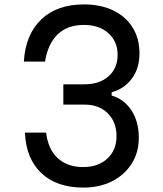

<svg xmlns="http://www.w3.org/2000/svg" viewBox="-20 -835 740 870"><path d="M609 -211Q609 -144 576.5 -93Q544 -42 487.5 -13.5Q431 15 357 15Q237 15 167.5 -50.5Q98 -116 93 -234H189Q198 -158 242 -118Q286 -78 356 -78Q425 -78 466.5 -116.5Q508 -155 508 -218Q508 -282 468.5 -321.5Q429 -361 363 -361H267V-453H363Q431 -453 472 -489.5Q513 -526 513 -586Q513 -647 471.5 -684.5Q430 -722 360 -722Q286 -722 241.5 -679.5Q197 -637 184 -556H88Q96 -680 167.5 -747.5Q239 -815 361 -815Q436 -815 492.5 -788Q549 -761 580.5 -711Q612 -661 612 -593Q612 -526 578 -479.5Q544 -433 486 -417V-402Q542 -386 575.5 -335Q609 -284 609 -211Z"/></svg>

Font: Martian Mono Light
Style: Regular
Weight: 300
Monospace: yes
Designer: Roman Shamin
Foundry: Evil Martians
Version: Version 1.000; ttfautohint (v1.8.4.7-5d5b)